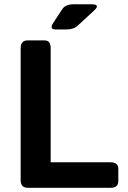

<svg xmlns="http://www.w3.org/2000/svg" viewBox="-20 -892 607 912"><path d="M245.1 -752Q212.4 -752 232.9 -783.2L275.9 -848.6Q291 -871.6 329.1 -871.6H415Q459 -871.6 426.8 -841.8L349.6 -770.5Q329.6 -752 295.4 -752ZM112.3 0Q78.1 0 78.1 -36.6V-663.6Q78.1 -700.2 112.3 -700.2H191.4Q220.7 -700.2 220.7 -663.6V-121.1H505.4Q542 -121.1 542 -89.4V-31.7Q542 0 505.4 0Z"/></svg>

Font: Istok
Style: Bold
Weight: 700
Designer: Andrey V. Panov
Foundry: Andrey V. Panov
Version: Version 1.0.1